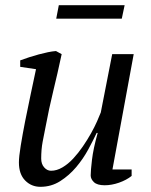

<svg xmlns="http://www.w3.org/2000/svg" viewBox="-20 -709 582 741"><path d="M488 -55V-30Q468 -14 439.5 -4Q411 6 384 6Q355 6 342.5 -6Q330 -18 330 -32Q330 -50 335 -92.5Q340 -135 357 -196H353Q340 -168 320.5 -132Q301 -96 274 -64Q247 -32 212.5 -10Q178 12 136 12Q101 12 77 -12.5Q53 -37 53 -82Q53 -104 60 -147Q67 -190 77 -241Q87 -292 98.5 -345.5Q110 -399 119 -442L58 -451V-476Q74 -482 92.5 -488Q111 -494 129.5 -499Q148 -504 165 -507.5Q182 -511 196 -512L218 -500Q202 -425 185.5 -357.5Q169 -290 155 -215Q150 -191 144.5 -161.5Q139 -132 139 -97Q139 -76 150.5 -63Q162 -50 177 -50Q199 -50 221 -63Q243 -76 262.5 -97Q282 -118 299.5 -143.5Q317 -169 331 -194Q345 -219 354.5 -240.5Q364 -262 369 -275L413 -500H496L414 -55ZM197 -637 207 -689H461L450 -637Z"/></svg>

Font: PTSerifItalic
Style: Italic
Weight: 400
Italic angle: -12°
Designer: A.Korolkova, O.Umpeleva, V.Yefimov
Foundry: ParaType Ltd
Version: Version 1.000W OFL